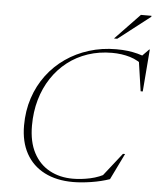

<svg xmlns="http://www.w3.org/2000/svg" viewBox="-59 -934 814 995"><g transform="rotate(5 347.5 -437.0)"><path d="M532.5 -51.5 496.5 -22 603.5 -158H614.5L548 -21.5Q505 -6.5 452.8 1.8Q400.5 10 358 10Q272 10 209.5 -22Q147 -54 113.5 -114.5Q80 -175 80 -260Q80 -336.5 102 -403Q124 -469.5 164.2 -523.2Q204.5 -577 259.5 -615.2Q314.5 -653.5 381.2 -674.2Q448 -695 522 -695Q554.5 -695 581.2 -691.8Q608 -688.5 633 -682Q658 -675.5 683 -665L651 -666.5L692 -708.5H695L677.5 -489H666.5L642.5 -653L675.5 -616.5Q639 -648.5 595.8 -661.5Q552.5 -674.5 502 -674.5Q435 -674.5 376.8 -655Q318.5 -635.5 271.5 -599Q224.5 -562.5 190.8 -511.5Q157 -460.5 139 -397.8Q121 -335 121 -263Q121 -179 151 -122Q181 -65 234 -36Q287 -7 355.5 -7Q399 -7 446.2 -17.2Q493.5 -27.5 532.5 -51.5ZM505 -749.5 633.5 -883.5H689L687.5 -878L522 -749.5Z"/></g></svg>

Font: Newsreader 36pt ExtraLight
Style: Italic
Weight: 250
Italic angle: -17°
Designer: Hugues Gentile
Foundry: Production Type
Version: Version 1.003